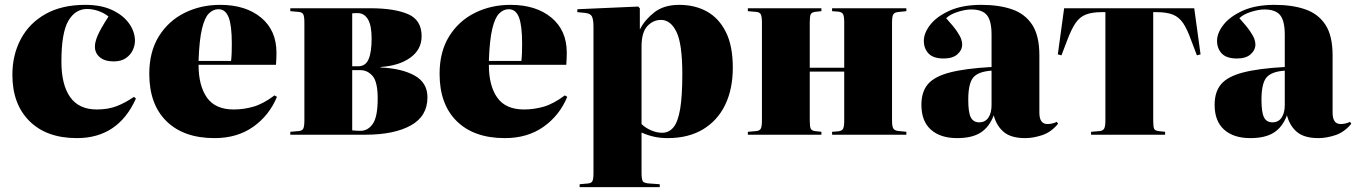

<svg xmlns="http://www.w3.org/2000/svg" viewBox="-20 -555 5587 791"><path d="M297 14Q172 14 101.5 -56Q31 -126 31 -247Q31 -329 66 -394.5Q101 -460 168 -497.5Q235 -535 331 -535Q397 -535 442.5 -513.5Q488 -492 512 -458Q536 -424 536 -387Q536 -368 527 -348.5Q518 -329 498.5 -315.5Q479 -302 448 -302Q412 -302 391.5 -319Q371 -336 371 -363Q371 -382 382.5 -409Q394 -436 427 -487Q410 -501 386 -509.5Q362 -518 339 -518Q290 -518 261.5 -469Q233 -420 233 -301Q233 -206 269 -155Q305 -104 379 -104Q426 -104 461.5 -118Q497 -132 532 -156L540 -149Q467 14 297 14Z M864 14Q737 14 666 -55.5Q595 -125 595 -251Q595 -342 634.5 -405.5Q674 -469 740.5 -502Q807 -535 887 -535Q992 -535 1055.5 -482.5Q1119 -430 1119 -338Q1119 -327 1118.5 -315Q1118 -303 1117 -288H798Q798 -202 832.5 -153Q867 -104 943 -104Q984 -104 1024 -115.5Q1064 -127 1111 -162L1121 -156Q1089 -79 1023 -32.5Q957 14 864 14ZM798 -304H932Q934 -322 934.5 -340Q935 -358 935 -375Q935 -450 922 -483.5Q909 -517 880 -517Q858 -517 840.5 -499.5Q823 -482 812 -436Q801 -390 798 -304Z M1176 0V-12L1210 -15Q1224 -16 1229 -24.5Q1234 -33 1234 -59V-462Q1234 -488 1229 -496.5Q1224 -505 1210 -506L1176 -509V-521H1506Q1604 -521 1660.5 -497Q1717 -473 1717 -406Q1717 -351 1670.5 -317.5Q1624 -284 1548 -279V-277Q1636 -273 1688.5 -243.5Q1741 -214 1741 -154Q1741 -76 1672 -38Q1603 0 1485 0ZM1431 -282H1456Q1486 -282 1498.5 -311Q1511 -340 1511 -396Q1511 -451 1495.5 -476Q1480 -501 1454 -501Q1440 -501 1431 -500ZM1465 -16Q1496 -16 1516 -45Q1536 -74 1536 -149Q1536 -218 1515 -242Q1494 -266 1465 -266H1431V-18Q1440 -17 1448 -16.5Q1456 -16 1465 -16Z M2060 14Q1933 14 1862 -55.5Q1791 -125 1791 -251Q1791 -342 1830.5 -405.5Q1870 -469 1936.5 -502Q2003 -535 2083 -535Q2188 -535 2251.5 -482.5Q2315 -430 2315 -338Q2315 -327 2314.5 -315Q2314 -303 2313 -288H1994Q1994 -202 2028.5 -153Q2063 -104 2139 -104Q2180 -104 2220 -115.5Q2260 -127 2307 -162L2317 -156Q2285 -79 2219 -32.5Q2153 14 2060 14ZM1994 -304H2128Q2130 -322 2130.5 -340Q2131 -358 2131 -375Q2131 -450 2118 -483.5Q2105 -517 2076 -517Q2054 -517 2036.5 -499.5Q2019 -482 2008 -436Q1997 -390 1994 -304Z M2368 216V204L2401 201Q2416 200 2420.5 191.5Q2425 183 2425 158V-444Q2425 -475 2418.5 -487.5Q2412 -500 2389 -502L2358 -505L2359 -517L2609 -528L2616 -521V-435H2617Q2636 -473 2675.5 -504Q2715 -535 2778 -535Q2843 -535 2892.5 -507.5Q2942 -480 2970.5 -423Q2999 -366 2999 -276Q2999 -188 2967.5 -123Q2936 -58 2876 -22Q2816 14 2730 14Q2700 14 2673.5 8Q2647 2 2623 -9V157Q2623 181 2627.5 190.5Q2632 200 2657 201L2698 204V216ZM2708 -8Q2736 -8 2754.5 -30.5Q2773 -53 2782 -105.5Q2791 -158 2791 -250Q2791 -374 2767 -423.5Q2743 -473 2703 -473Q2671 -473 2647 -447.5Q2623 -422 2623 -363V-44Q2639 -28 2662.5 -18Q2686 -8 2708 -8Z M3061 0V-12L3095 -15Q3109 -16 3114 -24.5Q3119 -33 3119 -59V-462Q3119 -488 3114 -496.5Q3109 -505 3095 -506L3061 -509V-521H3364V-509L3337 -506Q3324 -504 3320 -496Q3316 -488 3316 -462V-276H3458V-463Q3458 -487 3453.5 -496Q3449 -505 3434 -507L3408 -509V-521H3714V-509L3685 -506Q3667 -505 3661 -497Q3655 -489 3655 -463V-58Q3655 -33 3661 -24.5Q3667 -16 3685 -15L3714 -12V0H3408V-12L3434 -14Q3449 -16 3453.5 -25Q3458 -34 3458 -58V-260H3316V-59Q3316 -33 3320 -25Q3324 -17 3337 -15L3364 -12V0Z M3923 14Q3854 14 3815 -21Q3776 -56 3776 -123Q3776 -177 3803 -208.5Q3830 -240 3893.5 -256.5Q3957 -273 4065 -279V-412Q4065 -469 4046 -492.5Q4027 -516 3981 -516Q3957 -516 3925.5 -506Q3894 -496 3878 -480Q3908 -447 3922 -426.5Q3936 -406 3940 -393.5Q3944 -381 3944 -372Q3944 -349 3924.5 -331.5Q3905 -314 3868 -314Q3825 -314 3805.5 -334.5Q3786 -355 3786 -387Q3786 -419 3812.5 -453Q3839 -487 3892 -511Q3945 -535 4023 -535Q4096 -535 4149.5 -516.5Q4203 -498 4232.5 -453Q4262 -408 4262 -327V-91Q4262 -44 4295 -44Q4315 -44 4334 -53L4339 -45Q4310 -10 4273 2Q4236 14 4204 14Q4145 14 4115 -11.5Q4085 -37 4074 -80Q4056 -32 4020.5 -9Q3985 14 3923 14ZM4014 -51Q4039 -51 4052 -70.5Q4065 -90 4065 -122V-264Q4009 -260 3989 -235Q3969 -210 3969 -144Q3969 -92 3979.5 -71.5Q3990 -51 4014 -51Z M4475 0V-12L4510 -15Q4523 -16 4528.5 -24.5Q4534 -33 4534 -59V-505H4520Q4479 -505 4453.5 -495Q4428 -485 4411 -460Q4394 -435 4377 -390L4353 -327L4338 -331L4364 -521H4900L4926 -331L4911 -327L4887 -390Q4871 -435 4854 -460Q4837 -485 4811.5 -495Q4786 -505 4744 -505H4731V-59Q4731 -33 4734.5 -25Q4738 -17 4752 -15L4780 -12V0Z M5131 14Q5062 14 5023 -21Q4984 -56 4984 -123Q4984 -177 5011 -208.5Q5038 -240 5101.5 -256.5Q5165 -273 5273 -279V-412Q5273 -469 5254 -492.5Q5235 -516 5189 -516Q5165 -516 5133.5 -506Q5102 -496 5086 -480Q5116 -447 5130 -426.5Q5144 -406 5148 -393.5Q5152 -381 5152 -372Q5152 -349 5132.5 -331.5Q5113 -314 5076 -314Q5033 -314 5013.5 -334.5Q4994 -355 4994 -387Q4994 -419 5020.5 -453Q5047 -487 5100 -511Q5153 -535 5231 -535Q5304 -535 5357.5 -516.5Q5411 -498 5440.5 -453Q5470 -408 5470 -327V-91Q5470 -44 5503 -44Q5523 -44 5542 -53L5547 -45Q5518 -10 5481 2Q5444 14 5412 14Q5353 14 5323 -11.5Q5293 -37 5282 -80Q5264 -32 5228.5 -9Q5193 14 5131 14ZM5222 -51Q5247 -51 5260 -70.5Q5273 -90 5273 -122V-264Q5217 -260 5197 -235Q5177 -210 5177 -144Q5177 -92 5187.5 -71.5Q5198 -51 5222 -51Z"/></svg>

Font: Literata 72pt ExtraBold
Style: Regular
Weight: 800
Designer: Latin by Veronika Burian and Jose Scaglione. Greek by Irene Vlachou. Cyrillic by Vera Evstafieva.
Foundry: TypeTogether
Version: Version 3.002